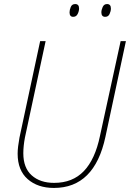

<svg xmlns="http://www.w3.org/2000/svg" viewBox="-20 -917 641 947"><path d="M246 10Q166 10 116.5 -33.5Q67 -77 67 -159Q67 -176 69.5 -196Q72 -216 76 -238L178 -714H205L103 -239Q95 -196 95 -161Q95 -89 136.5 -52Q178 -15 247 -15Q338 -15 393.5 -73Q449 -131 473 -246L575 -714H601L500 -242Q446 10 246 10ZM499 -834Q480 -834 480 -856Q480 -868 486.5 -882.5Q493 -897 508 -897Q527 -897 527 -875Q527 -862 520.5 -848Q514 -834 499 -834ZM341 -834Q323 -834 323 -856Q323 -868 329 -882.5Q335 -897 351 -897Q370 -897 370 -875Q370 -862 363 -848Q356 -834 341 -834Z"/></svg>

Font: Noto Sans SemiCondensed Thin
Style: Italic
Weight: 100
Width: 4
Italic angle: -12°
Designer: Monotype Design Team
Foundry: Monotype Imaging Inc.
Version: Version 2.013; ttfautohint (v1.8.4.7-5d5b)